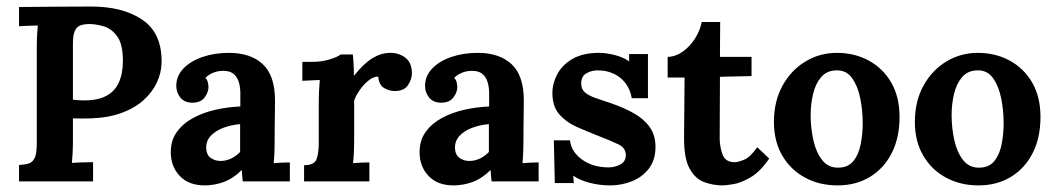

<svg xmlns="http://www.w3.org/2000/svg" viewBox="-20 -547 3181 579"><path d="M37.4 -49.5Q54.6 -50.2 66.6 -53.9Q78.5 -57.6 84.7 -71Q90.9 -84.3 90.9 -114.8V-402.6Q90.9 -422.8 91.9 -441.7Q92.8 -460.6 93.9 -470.1Q82.1 -469.7 63.8 -469.2Q45.5 -468.6 37.4 -467.9V-525.9Q90.9 -526.6 144.1 -526.8Q197.3 -527 250.8 -527.3Q349.8 -528.1 409.6 -487.2Q469.4 -446.3 467.2 -356.8Q466.4 -326.7 452.9 -297.8Q439.3 -268.8 412.9 -245Q386.5 -221.1 346.7 -206.5Q306.9 -191.8 253.8 -190Q236.9 -189.6 224.8 -189.6Q212.7 -189.6 199.9 -190V-123.9Q199.9 -103 198.9 -84.2Q198 -65.3 196.9 -55.7Q208.7 -56.8 230.7 -57.4Q252.7 -57.9 260.7 -57.9V0H37.4ZM199.9 -246.4Q207.6 -245.3 216 -244.8Q224.4 -244.2 233.6 -244.2Q275 -244.2 300.7 -258Q326.4 -271.7 338.5 -298.5Q350.6 -325.3 350.6 -363.4Q350.6 -414 333.3 -437.5Q316.1 -460.9 292.4 -467.7Q268.8 -474.5 250.1 -474.5Q234.3 -474.5 223.1 -470.7Q212 -466.8 205.9 -454.3Q199.9 -441.9 199.9 -415.5Z M712.1 0Q710.7 -10.6 710.3 -17.8Q709.9 -24.9 709.2 -34.5Q683.5 -8.8 655.1 1.7Q626.7 12.1 597.4 12.1Q549 12.1 522 -16.5Q495 -45.1 495 -88Q495 -123.9 513.4 -149.2Q531.7 -174.6 562.2 -191.1Q592.6 -207.6 629.8 -216Q667 -224.4 704.8 -225.9V-265.1Q704.8 -284.6 699.9 -300.3Q694.9 -316.1 683.2 -325.1Q671.4 -334.1 650.5 -333.3Q635.9 -333 622.5 -327.5Q609.1 -322 599.6 -312.4Q605.4 -305.5 607.1 -297.6Q608.7 -289.7 608.7 -283.8Q608.7 -268.8 596.8 -252.8Q584.9 -236.9 558.1 -237.3Q535.8 -238 523.7 -253Q511.6 -268.1 511.6 -288.2Q511.6 -317.9 533 -340.3Q554.5 -362.7 590.4 -375.1Q626.3 -387.6 670.3 -387.6Q736 -387.6 772.6 -353.3Q809.3 -319 809.3 -244.2Q809.3 -218.6 808.9 -200.6Q808.6 -182.6 808.4 -164.6Q808.2 -146.7 808.2 -121Q808.2 -110.4 807.7 -91.1Q807.1 -71.9 805.3 -55Q817.7 -56.1 832 -56.7Q846.4 -57.2 854.1 -57.2V0ZM704.1 -172.7Q675.8 -170.2 652.5 -161.2Q629.3 -152.2 615.3 -137.1Q601.4 -122.1 601.8 -100.5Q602.5 -79.9 615.5 -70.8Q628.5 -61.6 644.7 -61.6Q661.5 -61.6 676.9 -68.9Q692.3 -76.3 704.1 -88.7Q704.1 -96.1 704.1 -103.4Q704.1 -110.7 704.1 -118.1Q704.1 -131.6 704.1 -145.4Q704.1 -159.1 704.1 -172.7Z M897 -48.8Q928.1 -48.8 934.7 -67.3Q941.3 -85.8 941.3 -115.5V-241.7Q941.3 -255.6 942.1 -272.3Q942.8 -289 944.3 -305.8Q932.5 -305.1 916 -304.5Q899.5 -304 891.8 -303.3V-360.5H921.9Q951.2 -360.5 975.2 -368.2Q999.3 -375.9 1007.3 -382.8H1044Q1045.1 -375.1 1046.2 -354.8Q1047.3 -334.4 1047.3 -318.3Q1077 -355.7 1103.4 -371.7Q1129.8 -387.6 1156.9 -387.6Q1183.4 -387.6 1202.8 -372.8Q1222.2 -357.9 1222.2 -325.3Q1222.2 -308.4 1210.3 -290.2Q1198.4 -272.1 1169.4 -272.5Q1154.4 -272.5 1138.6 -281.4Q1122.8 -290.4 1120.6 -316.1Q1105.6 -316.1 1090.6 -303.6Q1075.5 -291.2 1064 -274.3Q1052.4 -257.4 1048 -243.5V-121Q1048 -110.4 1047.3 -91.1Q1046.6 -71.9 1044.7 -55Q1056.5 -56.1 1071.1 -56.7Q1085.8 -57.2 1093.9 -57.2V0H897Z M1462.4 0Q1460.9 -10.6 1460.6 -17.8Q1460.2 -24.9 1459.5 -34.5Q1433.8 -8.8 1405.4 1.7Q1377 12.1 1347.6 12.1Q1299.2 12.1 1272.3 -16.5Q1245.3 -45.1 1245.3 -88Q1245.3 -123.9 1263.7 -149.2Q1282 -174.6 1312.4 -191.1Q1342.9 -207.6 1380.1 -216Q1417.3 -224.4 1455.1 -225.9V-265.1Q1455.1 -284.6 1450.1 -300.3Q1445.2 -316.1 1433.4 -325.1Q1421.7 -334.1 1400.8 -333.3Q1386.1 -333 1372.8 -327.5Q1359.4 -322 1349.8 -312.4Q1355.7 -305.5 1357.4 -297.6Q1359 -289.7 1359 -283.8Q1359 -268.8 1347.1 -252.8Q1335.2 -236.9 1308.4 -237.3Q1286 -238 1273.9 -253Q1261.8 -268.1 1261.8 -288.2Q1261.8 -317.9 1283.3 -340.3Q1304.7 -362.7 1340.7 -375.1Q1376.6 -387.6 1420.6 -387.6Q1486.2 -387.6 1522.9 -353.3Q1559.6 -319 1559.6 -244.2Q1559.6 -218.6 1559.2 -200.6Q1558.9 -182.6 1558.7 -164.6Q1558.5 -146.7 1558.5 -121Q1558.5 -110.4 1557.9 -91.1Q1557.4 -71.9 1555.6 -55Q1568 -56.1 1582.3 -56.7Q1596.6 -57.2 1604.3 -57.2V0ZM1454.3 -172.7Q1426.1 -170.2 1402.8 -161.2Q1379.5 -152.2 1365.6 -137.1Q1351.7 -122.1 1352 -100.5Q1352.8 -79.9 1365.8 -70.8Q1378.8 -61.6 1394.9 -61.6Q1411.8 -61.6 1427.2 -68.9Q1442.6 -76.3 1454.3 -88.7Q1454.3 -96.1 1454.3 -103.4Q1454.3 -110.7 1454.3 -118.1Q1454.3 -131.6 1454.3 -145.4Q1454.3 -159.1 1454.3 -172.7Z M1819.9 12.1Q1787.3 12.1 1756.7 3.9Q1726.1 -4.4 1708.8 -17.2L1710.3 5.1H1653.1L1650.2 -123.9H1698.9Q1702.6 -89.5 1735.2 -65.8Q1767.9 -42.2 1815.5 -42.2Q1833.9 -42.2 1850.6 -51Q1867.3 -59.8 1867.3 -79.6Q1866.9 -101.2 1844.7 -111.8Q1822.5 -122.5 1780 -139Q1748.8 -151.1 1717.8 -165Q1686.8 -179 1666.3 -202.6Q1645.8 -226.3 1645.8 -266.6Q1645.8 -295.6 1660.6 -323.4Q1675.5 -351.3 1706.6 -369.5Q1737.8 -387.6 1786.9 -387.6Q1807.5 -387.6 1833.3 -381.2Q1859.2 -374.8 1877.2 -361.9V-383.9H1934V-250.8H1885.2Q1880.8 -276.9 1866.7 -295.6Q1852.6 -314.3 1831.1 -324.5Q1809.7 -334.8 1782.5 -334.8Q1763.5 -334.8 1748.1 -325.8Q1732.7 -316.8 1732.7 -295.2Q1732.7 -277.6 1744.8 -267.7Q1756.9 -257.8 1777.8 -250.8Q1798.7 -243.9 1824.3 -235.1Q1862.5 -221.9 1892.4 -204.8Q1922.3 -187.8 1939.5 -163.4Q1956.7 -139 1956.7 -103.8Q1956.7 -64.9 1937.1 -39.1Q1917.5 -13.2 1886.1 -0.6Q1854.8 12.1 1819.9 12.1Z M2159.9 12.1Q2130.5 12.1 2103.6 2.2Q2076.6 -7.7 2059.6 -38.5Q2042.5 -69.3 2042.9 -132L2044.4 -313.2H1993.4V-375.5Q2016.9 -375.9 2038.3 -390.9Q2059.8 -405.9 2075.4 -430Q2090.9 -454 2096.1 -480.7H2151.8L2151.1 -375.5H2246.4V-317.6L2151.1 -315.4L2150.3 -130.5Q2150.3 -104.9 2158.8 -81.4Q2167.2 -57.9 2195.5 -57.9Q2206.1 -57.9 2224.2 -65.5Q2242.4 -73 2263.7 -103L2299.6 -68.9Q2272.8 -29.3 2243.5 -12.3Q2214.2 4.8 2191.2 8.4Q2168.3 12.1 2159.9 12.1Z M2505.7 12.1Q2451.4 12.1 2408 -11.2Q2364.5 -34.5 2339.2 -77.6Q2313.9 -120.6 2313.9 -179.3Q2313.9 -241.7 2339.8 -288.6Q2365.6 -335.5 2408.9 -361.6Q2452.1 -387.6 2503.5 -387.6Q2557 -387.6 2599.9 -364.3Q2642.8 -341 2667.8 -297.8Q2692.7 -254.5 2692.7 -194.4Q2692.7 -131.3 2668.9 -84.9Q2645 -38.5 2602.9 -13.2Q2560.7 12.1 2505.7 12.1ZM2508.6 -41.4Q2538.3 -41.8 2554.1 -62Q2569.9 -82.1 2575.7 -112.9Q2581.6 -143.7 2581.6 -175.7Q2581.6 -213.1 2574.3 -250.1Q2566.9 -287.1 2549.5 -311.5Q2532.1 -335.9 2501.7 -334.8Q2472.7 -334.1 2455.8 -313.9Q2438.9 -293.7 2431.8 -263.1Q2424.6 -232.5 2424.6 -199.9Q2424.6 -161.7 2432.7 -124.9Q2440.8 -88 2459.3 -64.4Q2477.8 -40.7 2508.6 -41.4Z M2930.7 12.1Q2876.4 12.1 2833 -11.2Q2789.5 -34.5 2764.2 -77.6Q2738.9 -120.6 2738.9 -179.3Q2738.9 -241.7 2764.8 -288.6Q2790.6 -335.5 2833.9 -361.6Q2877.2 -387.6 2928.5 -387.6Q2982 -387.6 3024.9 -364.3Q3067.8 -341 3092.8 -297.8Q3117.7 -254.5 3117.7 -194.4Q3117.7 -131.3 3093.9 -84.9Q3070 -38.5 3027.9 -13.2Q2985.7 12.1 2930.7 12.1ZM2933.6 -41.4Q2963.3 -41.8 2979.1 -62Q2994.9 -82.1 3000.7 -112.9Q3006.6 -143.7 3006.6 -175.7Q3006.6 -213.1 2999.3 -250.1Q2991.9 -287.1 2974.5 -311.5Q2957.1 -335.9 2926.7 -334.8Q2897.7 -334.1 2880.8 -313.9Q2864 -293.7 2856.8 -263.1Q2849.7 -232.5 2849.7 -199.9Q2849.7 -161.7 2857.7 -124.9Q2865.8 -88 2884.3 -64.4Q2902.8 -40.7 2933.6 -41.4Z"/></svg>

Font: Parastoo
Style: Regular
Weight: 400
Foundry: Saber Rastikerdar (saber.rastikerdar@gmail.com)
Version: Version 3.000